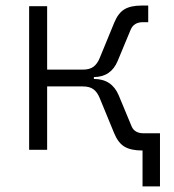

<svg xmlns="http://www.w3.org/2000/svg" viewBox="-20 -540 626 692"><path d="M85 0V-517.6H149.9V-289.1H278.8Q303.2 -289.1 317.1 -299.6Q331.1 -310.1 339.8 -332L391.6 -458Q405.8 -492.7 428.2 -506.3Q450.7 -520 490.7 -520H514.2V-460H494.6Q462.9 -460 451.2 -433.6L404.3 -320.8Q380.4 -262.7 318.4 -262.2V-255.4H318.8Q382.8 -255.4 407.7 -196.8L454.6 -84Q465.3 -59.6 498 -59.6H556.6V131.8H493.7V2.4H492.2Q452.1 2.4 429 -11.2Q405.8 -24.9 391.6 -59.6L339.8 -185.5Q331.1 -207.5 317.1 -218Q303.2 -228.5 278.8 -228.5H149.9V0Z"/></svg>

Font: Cascadia Code NF Light
Style: Regular
Weight: 300
Monospace: yes
Designer: Aaron Bell
Foundry: Saja Typeworks
Version: Version 2404.023; ttfautohint (v1.8.4)